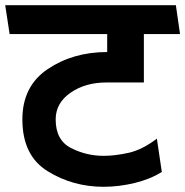

<svg xmlns="http://www.w3.org/2000/svg" viewBox="-31 -700 712 738"><path d="M183 -241Q183 -161 242 -131Q301 -101 367 -101Q411 -101 463 -112.5Q515 -124 572 -167L591 -39Q546 -11 486 3.5Q426 18 367 18Q249 18 152 -42Q55 -102 55 -241Q55 -369 152.5 -434.5Q250 -500 381 -500V-569H6L-11 -680H645L661 -569H522V-383H378Q297 -383 240 -343.5Q183 -304 183 -241Z"/></svg>

Font: Palanquin Dark
Style: Regular
Weight: 400
Designer: Pria Ravichandran
Version: Version 1.001